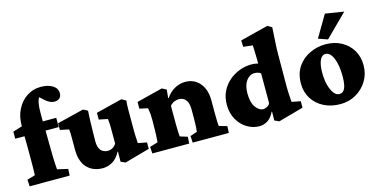

<svg xmlns="http://www.w3.org/2000/svg" viewBox="-70 -1037 2774 1404"><g transform="rotate(-15 1317.0 -335.5)"><path d="M318.4 0H15.6L12.7 -50.8L73.2 -68.4Q74.2 -94.7 74.7 -112.8Q75.2 -130.9 75.2 -149.9Q75.2 -168.9 75.2 -198.7Q75.2 -228.5 75.2 -278.3L74.2 -363.3V-447.3Q74.2 -513.7 101.6 -566.9Q128.9 -620.1 175.8 -650.9Q222.7 -681.6 280.3 -681.6Q335.9 -681.6 370.6 -659.7Q405.3 -637.7 405.3 -601.6Q405.3 -577.1 391.1 -564Q377 -550.8 351.6 -550.8Q321.3 -550.8 288.1 -578.1L224.6 -635.7L280.3 -628.9Q255.9 -628.9 243.7 -596.7Q231.4 -564.5 231.4 -501V-433.6L233.4 -363.3L234.4 -276.4Q234.4 -223.6 235.8 -167.5Q237.3 -111.3 241.2 -68.4L321.3 -49.8ZM3.9 -363.3V-417L74.2 -438.5L122.1 -433.6H333V-363.3Z M861.3 -100.6 927.7 -87.9V-39.1L738.3 13.7L704.1 -2L705.1 -77.1L702.1 -78.1Q674.8 -27.3 639.2 -8.3Q603.5 10.7 568.4 10.7Q494.1 10.7 449.7 -36.1Q405.3 -83 405.3 -174.8V-257.8Q405.3 -282.2 404.8 -298.8Q404.3 -315.4 402.3 -327.1L335.9 -340.8V-391.6L537.1 -441.4L571.3 -423.8Q569.3 -395.5 567.4 -349.6Q565.4 -303.7 565.4 -258.8L564.5 -192.4Q564.5 -147.5 583.5 -125Q602.5 -102.5 638.7 -102.5Q655.3 -102.5 671.9 -111.8Q688.5 -121.1 700.2 -139.6V-213.9Q700.2 -243.2 700.2 -260.7Q700.2 -278.3 699.2 -292.5Q698.2 -306.6 696.3 -327.1L629.9 -340.8V-391.6L827.1 -441.4L861.3 -422.9Q859.4 -415 858.4 -396Q857.4 -377 857.4 -346.2Q857.4 -315.4 857.4 -272.5V-188.5Q857.4 -184.6 857.9 -165Q858.4 -145.5 861.3 -100.6Z M944.3 0 941.4 -50.8 1002 -68.4Q1002.9 -73.2 1003.9 -89.8Q1004.9 -106.4 1005.9 -127Q1006.8 -147.5 1006.8 -163.1L1007.8 -236.3Q1007.8 -264.6 1006.3 -281.2Q1004.9 -297.9 1000 -327.1L937.5 -340.8V-391.6L1133.8 -441.4L1167 -423.8L1161.1 -360.4L1164.1 -359.4Q1192.4 -401.4 1231 -422.4Q1269.5 -443.4 1311.5 -443.4Q1356.4 -443.4 1390.1 -421.4Q1423.8 -399.4 1442.9 -358.9Q1461.9 -318.4 1461.9 -263.7V-165Q1461.9 -133.8 1462.9 -105Q1463.9 -76.2 1465.8 -68.4L1526.4 -50.8L1523.4 0H1250L1247.1 -50.8L1299.8 -68.4Q1301.8 -81.1 1302.7 -99.6Q1303.7 -118.2 1304.2 -137.7Q1304.7 -157.2 1304.7 -168.9V-236.3Q1304.7 -270.5 1295.4 -292Q1286.1 -313.5 1270.5 -323.2Q1254.9 -333 1233.4 -333Q1214.8 -333 1197.3 -325.2Q1179.7 -317.4 1166 -300.8V-159.2Q1166 -133.8 1167.5 -105Q1168.9 -76.2 1169.9 -68.4L1226.6 -50.8L1223.6 0Z M1902.3 13.7 1868.2 -2 1869.1 -67.4 1866.2 -69.3Q1844.7 -24.4 1814.9 -6.8Q1785.2 10.7 1753.9 10.7Q1705.1 10.7 1661.1 -15.6Q1617.2 -42 1589.8 -90.3Q1562.5 -138.7 1562.5 -203.1Q1562.5 -258.8 1584 -302.7Q1605.5 -346.7 1641.1 -377.4Q1676.8 -408.2 1721.2 -424.8Q1765.6 -441.4 1812.5 -441.4Q1826.2 -441.4 1839.8 -439.5Q1853.5 -437.5 1862.3 -434.6Q1862.3 -455.1 1861.8 -475.1Q1861.3 -495.1 1860.8 -512.7Q1860.4 -530.3 1859.9 -545.9Q1859.4 -561.5 1858.4 -573.2L1788.1 -581.1L1786.1 -629.9L1998 -683.6L2030.3 -664.1Q2027.3 -603.5 2023.9 -555.7Q2020.5 -507.8 2020.5 -456.1L2019.5 -227.5Q2019.5 -182.6 2021.5 -157.2Q2023.4 -131.8 2025.4 -100.6L2091.8 -87.9V-39.1ZM1815.4 -102.5Q1823.2 -102.5 1840.3 -110.4Q1857.4 -118.2 1864.3 -134.8V-359.4Q1854.5 -367.2 1842.8 -370.6Q1831.1 -374 1817.4 -374Q1780.3 -374 1754.9 -339.4Q1729.5 -304.7 1729.5 -244.1Q1729.5 -174.8 1755.4 -138.7Q1781.2 -102.5 1815.4 -102.5Z M2368.2 7.8Q2297.9 7.8 2243.2 -20Q2188.5 -47.9 2157.2 -97.7Q2126 -147.5 2126 -210.9Q2126 -287.1 2161.6 -338.9Q2197.3 -390.6 2253.9 -417Q2310.5 -443.4 2373 -443.4Q2440.4 -443.4 2492.7 -415Q2544.9 -386.7 2574.2 -337.4Q2603.5 -288.1 2603.5 -223.6Q2603.5 -158.2 2571.8 -106Q2540 -53.7 2486.8 -22.9Q2433.6 7.8 2368.2 7.8ZM2378.9 -65.4Q2398.4 -65.4 2410.6 -78.6Q2422.9 -91.8 2428.7 -118.7Q2434.6 -145.5 2434.6 -184.6Q2434.6 -269.5 2412.6 -322.3Q2390.6 -375 2354.5 -375Q2327.1 -375 2312 -341.3Q2296.9 -307.6 2296.9 -248Q2296.9 -197.3 2307.6 -155.8Q2318.4 -114.3 2336.9 -89.8Q2355.5 -65.4 2378.9 -65.4ZM2401.4 -472.7 2331.1 -497.1 2427.7 -661.1 2568.4 -638.7Z"/></g></svg>

Font: Crimson Pro Black
Style: Regular
Weight: 900
Designer: Jacques Le Bailly
Foundry: Baron von Fonthausen
Version: Version 1.003